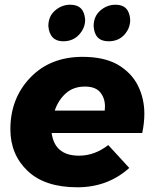

<svg xmlns="http://www.w3.org/2000/svg" viewBox="-20 -787 655 814"><path d="M248 -612Q191 -612 185 -676Q185 -718 213.5 -742.5Q242 -767 278 -767Q337 -767 341 -703Q341 -668 315.2 -640Q289.5 -612 248 -612ZM440 -612Q381 -612 377 -676Q377 -718 405.5 -742.5Q434 -767 470 -767Q528 -767 532 -703Q532 -667 507 -639.5Q482 -612 440 -612ZM308 7Q170 7 97 -62.5Q24 -132 24 -239Q24 -370 108.5 -458Q193 -546 330 -546Q419.5 -546 477.5 -514Q537.5 -479 564.8 -424Q592 -369 592 -305Q592 -266 583 -223H199Q212 -127 315 -127Q381 -127 439 -172L528 -75Q437 7 308 7ZM424 -318 425 -336Q425 -371 405 -395.5Q385 -420 340 -420Q291 -420 259 -391.2Q227 -362.5 212 -318Z"/></svg>

Font: Argentum Sans
Style: Bold Italic
Weight: 700
Italic angle: -11°
Designer: Julieta Ulanovsky (font), Cristiano Sobral (main changes and remaster)
Foundry: Julieta Ulanovsky (font), Cristiano Sobral (main changes and remaster)
Version: Version 2.007;June 15, 2022;FontCreator 14.0.0.2814 64-bit; 